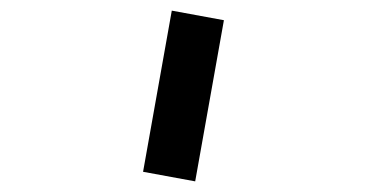

<svg xmlns="http://www.w3.org/2000/svg" viewBox="-20 -131 690 361"><path d="M249 192 303 -111 401 -93 347 210Z"/></svg>

Font: Monoikos Medium
Style: Regular
Weight: 500
Designer: Brian Krent
Version: Version 0.088